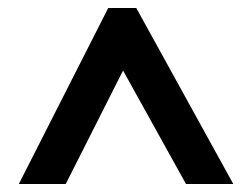

<svg xmlns="http://www.w3.org/2000/svg" viewBox="-20 -724 629 479"><path d="M27 -265H144L287 -548L444 -265H562L320 -704H250Z"/></svg>

Font: Noto Sans Kannada SemiCondensed
Style: Bold
Weight: 700
Width: 4
Designer: Jelle Bosma - Monotype Design Team
Foundry: Monotype Imaging Inc.
Version: Version 2.005